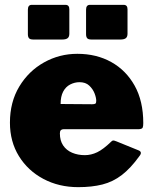

<svg xmlns="http://www.w3.org/2000/svg" viewBox="-20 -762 630 792"><path d="M227 -212Q227 -182 240.5 -162Q254 -142 277.5 -132Q301 -122 330 -122Q356 -122 381 -134Q406 -146 439 -178Q443 -182 446.5 -182.5Q450 -183 460 -179L551 -142Q569 -135 555 -118Q519 -68 482.5 -40Q446 -12 402.5 -1Q359 10 303 10Q223 10 159 -24Q95 -58 58 -118Q21 -178 21 -256Q21 -341 59.5 -405Q98 -469 161.5 -504.5Q225 -540 299 -540Q378 -540 439 -506Q500 -472 535.5 -408.5Q571 -345 571 -254Q571 -241 568.5 -235.5Q566 -230 553 -229H242Q235 -229 231 -225Q227 -221 227 -212ZM360 -332Q370 -332 373.5 -334.5Q377 -337 377 -346Q377 -359 370 -377Q363 -395 348 -409Q333 -423 308 -423Q288 -423 269.5 -413.5Q251 -404 240.5 -384Q230 -364 230 -333ZM266 -724V-623Q266 -610 259 -604.5Q252 -599 237 -599H117Q104 -599 99.5 -604.5Q95 -610 95 -621V-722Q95 -742 111 -742H250Q266 -742 266 -724ZM506 -724V-623Q506 -610 499 -604.5Q492 -599 477 -599H357Q344 -599 339.5 -604.5Q335 -610 335 -621V-722Q335 -742 351 -742H490Q506 -742 506 -724Z"/></svg>

Font: Libre Franklin Thin Black
Style: Regular
Weight: 900
Version: Version 3.000